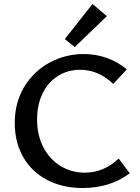

<svg xmlns="http://www.w3.org/2000/svg" viewBox="-20 -936 701 963"><path d="M305 -740 444 -916 516 -855 355 -700ZM54 -319Q54 -422 102 -501Q150 -580 229.5 -622.5Q309 -665 400 -665Q460 -665 515.5 -645.5Q571 -626 616 -588L548 -515Q474 -586 382 -586Q321 -586 271.5 -555.5Q222 -525 194 -468Q166 -411 166 -337Q166 -258 197.5 -197.5Q229 -137 283.5 -103.5Q338 -70 405 -70Q455 -70 498.5 -89Q542 -108 575 -141L631 -67Q532 7 395 7Q293 7 215.5 -34Q138 -75 96 -149Q54 -223 54 -319Z"/></svg>

Font: Ysabeau SC Semibold
Style: Regular
Weight: 600
Designer: Christian Thalmann (Catharsis Fonts)
Version: Version 0.003